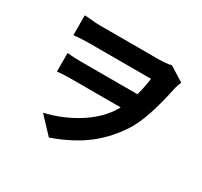

<svg xmlns="http://www.w3.org/2000/svg" viewBox="-164 -973 1328 1260"><g transform="rotate(30 500.0 -342.5)"><path d="M195 -744Q223 -740 258 -740H310H389H482H576H654H702Q765 -740 801 -750L911 -681L902 -658Q896 -642 894 -634Q841 -376 771 -264Q701 -152 599.5 -72Q498 8 339 65L224 -57Q355 -88 461.5 -154Q568 -220 627 -307Q666 -366 689.5 -436.5Q713 -507 727 -604H677H594H494H395H312H259Q208 -604 142 -598V-748ZM679 -342H597H504H411H330H273Q213 -342 168 -337V-477Q216 -472 267 -472H327H412H509H606H688H744L737 -342Z"/></g></svg>

Font: Merged Yaku Han JP ExtraBold
Style: Regular
Weight: 800
Designer: Ryoko NISHIZUKA 西塚涼子 (kana, bopomofo & ideographs); Paul D. Hunt (Latin, Greek & Cyrillic); Sandoll Communications 산돌커뮤니
Foundry: Adobe
Version: Version 2.004